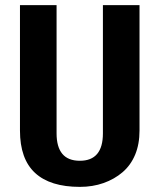

<svg xmlns="http://www.w3.org/2000/svg" viewBox="-20 -720 623 750"><path d="M292 10Q176 10 117 -44.5Q58 -99 58 -210V-700H201V-199Q201 -146 223.5 -119Q246 -92 292 -92Q382 -92 382 -199V-700H525V-210Q525 -157 508 -116Q491 -75 459 -47.5Q427 -20 384.5 -5Q342 10 292 10Z"/></svg>

Font: Pathway Extreme Condensed
Style: Bold
Weight: 700
Width: 3
Version: Version 1.001;gftools[0.9.26]